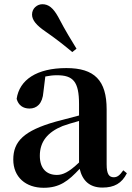

<svg xmlns="http://www.w3.org/2000/svg" viewBox="-20 -875 625 911"><path d="M343 -644C318 -685 292 -726 256 -795C232 -838 210 -855 181 -855C157 -855 132 -836 132 -806C132 -779 154 -754 195 -726C254 -685 288 -657 323 -628ZM466 15C522 15 558 -5 582 -53L565 -67C547 -41 535 -34 520 -34C498 -34 486 -48 486 -95V-356C486 -494 428 -552 295 -552C154 -552 72 -496 59 -406C67 -376 89 -360 120 -360C154 -360 182 -382 186 -439L195 -512C215 -516 232 -518 250 -518C327 -518 355 -488 355 -381V-327L245 -298C93 -255 43 -204 43 -118C43 -34 103 16 187 16C263 16 304 -16 358 -74C371 -18 405 15 466 15ZM355 -104C306 -57 277 -45 250 -45C201 -45 169 -75 169 -136C169 -203 206 -248 277 -277C297 -284 325 -293 355 -301Z"/></svg>

Font: GenRyuMin2 TW B
Style: Regular
Weight: 700
Version: Version 2.100;PS 2.1;hotconv 16.6.51;makeotf.lib2.5.65220 DE